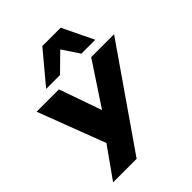

<svg xmlns="http://www.w3.org/2000/svg" viewBox="-258 -922 1251 1251"><g transform="rotate(-45 367.5 -297.0)"><path d="M48 180 210 -48 220 24 21 -498H227L339 -178H313L524 -498H735L265 180ZM170 -559 350 -774H519L623 -559H495L417 -676L298 -559Z"/></g></svg>

Font: Nunito Sans 10pt Expanded Black
Style: Italic
Weight: 900
Width: 7
Italic angle: -9°
Designer: Vernon Adams
Foundry: Vernon Adams
Version: Version 3.101;gftools[0.9.27]